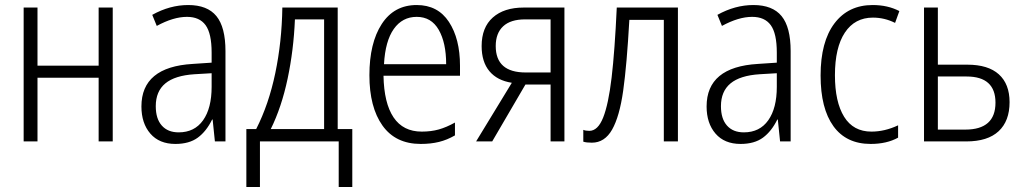

<svg xmlns="http://www.w3.org/2000/svg" viewBox="-20 -562 4077 763"><path d="M129 -301H372V-532H428V0H372V-253H129V0H74V-532H129Z M876 -359V0H834L825 -87H823Q800 -40 766 -15Q732 10 677 10Q613 10 577.5 -31Q542 -72 542 -139Q542 -296 746 -308L821 -313V-353Q821 -429 797 -462Q773 -495 723 -495Q669 -495 603 -459L585 -503Q655 -542 728 -542Q804 -542 840 -498Q876 -454 876 -359ZM753 -267Q675 -262 637 -230.5Q599 -199 599 -140Q599 -90 623 -63Q647 -36 690 -36Q753 -36 787 -84Q821 -132 821 -217V-271Z M1322 -49H1380V181H1326V0H1013V181H959V-49H998Q1048 -147 1074 -271.5Q1100 -396 1102 -532H1322ZM1152 -485Q1147 -363 1123 -249.5Q1099 -136 1056 -49H1268V-485Z M1808 -301V-261H1504Q1506 -152 1544 -95.5Q1582 -39 1656 -39Q1693 -39 1723.5 -47.5Q1754 -56 1788 -75V-24Q1757 -6 1724.5 2Q1692 10 1652 10Q1552 10 1500 -63Q1448 -136 1448 -263Q1448 -391 1497 -466.5Q1546 -542 1636 -542Q1720 -542 1764 -475Q1808 -408 1808 -301ZM1506 -307H1753Q1753 -392 1723.5 -443.5Q1694 -495 1636 -495Q1579 -495 1545 -447Q1511 -399 1506 -307Z M1872 0 2014 -233Q1956 -242 1925 -279Q1894 -316 1894 -379Q1894 -453 1938.5 -492.5Q1983 -532 2061 -532H2223V0H2168V-226H2068L1936 0ZM2069 -274H2168V-485H2067Q2009 -485 1979.5 -457.5Q1950 -430 1950 -379Q1950 -274 2069 -274Z M2618 0V-483H2481Q2471 -304 2456.5 -201.5Q2442 -99 2412.5 -47Q2383 5 2332 5Q2310 5 2298 1V-46Q2307 -42 2322 -42Q2356 -42 2377 -95Q2398 -148 2410.5 -253.5Q2423 -359 2431 -532H2674V0Z M3122 -359V0H3080L3071 -87H3069Q3046 -40 3012 -15Q2978 10 2923 10Q2859 10 2823.5 -31Q2788 -72 2788 -139Q2788 -296 2992 -308L3067 -313V-353Q3067 -429 3043 -462Q3019 -495 2969 -495Q2915 -495 2849 -459L2831 -503Q2901 -542 2974 -542Q3050 -542 3086 -498Q3122 -454 3122 -359ZM2999 -267Q2921 -262 2883 -230.5Q2845 -199 2845 -140Q2845 -90 2869 -63Q2893 -36 2936 -36Q2999 -36 3033 -84Q3067 -132 3067 -217V-271Z M3241 -262Q3241 -396 3296 -469Q3351 -542 3448 -542Q3508 -542 3554 -518L3537 -471Q3495 -492 3449 -492Q3377 -492 3337.5 -432.5Q3298 -373 3298 -263Q3298 -157 3334.5 -98Q3371 -39 3443 -39Q3496 -39 3549 -64V-15Q3504 10 3440 10Q3343 10 3292 -60.5Q3241 -131 3241 -262Z M3824 -305Q3907 -305 3949.5 -266.5Q3992 -228 3992 -156Q3992 -81 3948.5 -40.5Q3905 0 3820 0H3652V-532H3707V-305ZM3821 -258H3707V-47H3816Q3936 -47 3936 -154Q3936 -258 3821 -258Z"/></svg>

Font: Noto Sans Display Light Narrow
Style: Regular
Weight: 300
Width: 4
Designer: Monotype Design team
Foundry: Monotype Imaging Inc.
Version: Version 1.000